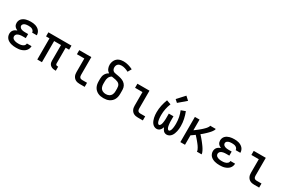

<svg xmlns="http://www.w3.org/2000/svg" viewBox="139 -2098 5122 3431"><g transform="rotate(30 2700.0 -382.5)"><path d="M297 8Q271 8 245.5 5.5Q220 3 195 -4Q170 -11 146.5 -23.5Q123 -36 105.5 -54.5Q88 -73 78.5 -98Q69 -123 69 -149Q69 -170 75.5 -190.5Q82 -211 95.5 -226.5Q109 -242 127 -253Q145 -264 165 -271Q148 -279 133 -289Q118 -299 106.5 -313.5Q95 -328 90 -345.5Q85 -363 85 -381Q85 -406 93.5 -429Q102 -452 118.5 -469.5Q135 -487 156.5 -498.5Q178 -510 201.5 -516.5Q225 -523 249 -525.5Q273 -528 297 -528Q322 -528 346.5 -525.5Q371 -523 394 -515.5Q417 -508 438.5 -495Q460 -482 476 -463.5Q492 -445 500.5 -421.5Q509 -398 509 -373Q509 -373 509 -372Q509 -371 509 -370H413Q413 -371 413 -371Q413 -371 413 -371Q413 -390 401 -406Q389 -422 371.5 -430.5Q354 -439 335 -441.5Q316 -444 297 -444Q285 -444 272.5 -443Q260 -442 248 -440Q236 -438 224.5 -433.5Q213 -429 203 -421.5Q193 -414 187 -403Q181 -392 181 -380Q181 -380 181 -380Q181 -380 181 -380Q181 -367 187 -355.5Q193 -344 203 -336Q213 -328 225 -323.5Q237 -319 249.5 -316.5Q262 -314 274.5 -313Q287 -312 300 -312H364V-228H300Q286 -228 271.5 -227Q257 -226 242.5 -223Q228 -220 214.5 -215Q201 -210 189.5 -201Q178 -192 171.5 -178.5Q165 -165 165 -151Q165 -137 171.5 -124Q178 -111 189.5 -102.5Q201 -94 214 -89Q227 -84 241 -81Q255 -78 269 -77Q283 -76 297 -76Q312 -76 326 -77Q340 -78 354 -81.5Q368 -85 381 -90.5Q394 -96 405 -105Q416 -114 422.5 -127Q429 -140 429 -155H525Q525 -154 525 -154Q525 -154 525 -154Q525 -128 515.5 -103Q506 -78 488.5 -58.5Q471 -39 448 -26Q425 -13 400 -5Q375 3 349 5.5Q323 8 297 8Z M1102 8Q1085 8 1068.5 5.5Q1052 3 1036.5 -3.5Q1021 -10 1008 -21Q995 -32 986.5 -46.5Q978 -61 974.5 -77.5Q971 -94 971 -111V-436H829V0H733V-436H662V-520H1138V-436H1067V-111Q1067 -104 1069 -97Q1071 -90 1076 -85Q1081 -80 1088 -78Q1095 -76 1102 -76H1120V8Z M1607 0Q1586 0 1565.5 -3.5Q1545 -7 1526 -16Q1507 -25 1492.5 -40Q1478 -55 1468.5 -74Q1459 -93 1455.5 -113.5Q1452 -134 1452 -155V-436H1299V-520H1548V-155Q1548 -142 1550.5 -128.5Q1553 -115 1561 -104.5Q1569 -94 1581.5 -89Q1594 -84 1607 -84H1711V0Z M2100 8Q2070 8 2041 3Q2012 -2 1985 -15Q1958 -28 1936.5 -48.5Q1915 -69 1901.5 -95.5Q1888 -122 1882.5 -151Q1877 -180 1877 -210V-266Q1877 -290 1882 -314.5Q1887 -339 1899 -360.5Q1911 -382 1928.5 -399Q1946 -416 1968 -427Q1951 -438 1937.5 -453Q1924 -468 1915.5 -486.5Q1907 -505 1903 -525Q1899 -545 1899 -565Q1899 -589 1905 -613Q1911 -637 1922.5 -658.5Q1934 -680 1952 -697Q1970 -714 1992 -724Q2014 -734 2038.5 -738.5Q2063 -743 2087 -743Q2138 -743 2187.5 -729Q2237 -715 2282 -692L2239 -617Q2205 -635 2168.5 -647Q2132 -659 2094 -659Q2074 -659 2055.5 -654Q2037 -649 2022.5 -636Q2008 -623 2001.5 -604.5Q1995 -586 1995 -567Q1995 -549 2001 -531.5Q2007 -514 2020.5 -502Q2034 -490 2051.5 -485.5Q2069 -481 2087 -478Q2105 -475 2122.5 -472Q2140 -469 2157.5 -465Q2175 -461 2192.5 -455.5Q2210 -450 2226 -442.5Q2242 -435 2256.5 -424.5Q2271 -414 2283 -400.5Q2295 -387 2303.5 -371Q2312 -355 2316.5 -337.5Q2321 -320 2322 -302Q2323 -284 2323 -266V-210Q2323 -180 2317.5 -151Q2312 -122 2298.5 -95.5Q2285 -69 2263.5 -48.5Q2242 -28 2215 -15Q2188 -2 2159 3Q2130 8 2100 8ZM2100 -76Q2118 -76 2135 -79.5Q2152 -83 2167.5 -91.5Q2183 -100 2195 -113Q2207 -126 2214 -142Q2221 -158 2224 -175Q2227 -192 2227 -210V-266Q2227 -288 2222 -309.5Q2217 -331 2203 -347.5Q2189 -364 2168.5 -373Q2148 -382 2127 -387Q2106 -392 2084 -395Q2062 -398 2041 -402Q2023 -393 2009 -378Q1995 -363 1987 -344.5Q1979 -326 1976 -306Q1973 -286 1973 -266V-210Q1973 -192 1976 -175Q1979 -158 1986 -142Q1993 -126 2005 -113Q2017 -100 2032.5 -91.5Q2048 -83 2065 -79.5Q2082 -76 2100 -76Z M2807 0Q2786 0 2765.5 -3.5Q2745 -7 2726 -16Q2707 -25 2692.5 -40Q2678 -55 2668.5 -74Q2659 -93 2655.5 -113.5Q2652 -134 2652 -155V-436H2499V-520H2748V-155Q2748 -142 2750.5 -128.5Q2753 -115 2761 -104.5Q2769 -94 2781.5 -89Q2794 -84 2807 -84H2911V0Z M3404 8Q3385 8 3367.5 1Q3350 -6 3337 -19.5Q3324 -33 3315 -50Q3306 -67 3300 -84Q3294 -67 3285 -50Q3276 -33 3263 -19.5Q3250 -6 3232.5 1Q3215 8 3196 8Q3169 8 3144.5 -5.5Q3120 -19 3103.5 -41Q3087 -63 3077 -88.5Q3067 -114 3061 -141Q3055 -168 3052.5 -195.5Q3050 -223 3050 -250Q3050 -321 3065 -391.5Q3080 -462 3106 -528L3195 -496Q3171 -438 3158.5 -375.5Q3146 -313 3146 -249Q3146 -237 3146.5 -225Q3147 -213 3147.5 -201Q3148 -189 3149.5 -177Q3151 -165 3153 -153Q3155 -141 3158 -129.5Q3161 -118 3165.5 -107Q3170 -96 3178.5 -86Q3187 -76 3199 -76Q3209 -76 3216.5 -83.5Q3224 -91 3229 -100Q3234 -109 3237 -119Q3240 -129 3242 -138.5Q3244 -148 3245.5 -158.5Q3247 -169 3248 -179Q3249 -189 3250 -199Q3251 -209 3251.5 -219Q3252 -229 3252 -239.5Q3252 -250 3252 -260V-338H3348V-260Q3348 -250 3348 -239.5Q3348 -229 3348.5 -219Q3349 -209 3350 -199Q3351 -189 3352 -179Q3353 -169 3354.5 -158.5Q3356 -148 3358 -138.5Q3360 -129 3363 -119Q3366 -109 3371 -100Q3376 -91 3383.5 -83.5Q3391 -76 3401 -76Q3413 -76 3421.5 -86Q3430 -96 3434.5 -107Q3439 -118 3442 -129.5Q3445 -141 3447 -153Q3449 -165 3450.5 -177Q3452 -189 3452.5 -201Q3453 -213 3453.5 -225Q3454 -237 3454 -249Q3454 -313 3441.5 -375.5Q3429 -438 3405 -496L3494 -528Q3520 -462 3535 -391.5Q3550 -321 3550 -250Q3550 -223 3547.5 -195.5Q3545 -168 3539 -141Q3533 -114 3523 -88.5Q3513 -63 3496.5 -41Q3480 -19 3455.5 -5.5Q3431 8 3404 8ZM3282 -576 3228 -624 3364 -773 3436 -707Z M3685 0V-520H3781V-300Q3792 -307 3802.5 -315Q3813 -323 3823.5 -331Q3834 -339 3844.5 -347Q3855 -355 3865 -363.5Q3875 -372 3885.5 -380.5Q3896 -389 3905.5 -397.5Q3915 -406 3924.5 -415Q3934 -424 3943.5 -433.5Q3953 -443 3962 -452.5Q3971 -462 3978.5 -473Q3986 -484 3993 -495.5Q4000 -507 4000 -520H4115Q4115 -520 4115 -520Q4115 -520 4115 -520Q4115 -505 4111.5 -499Q4108 -493 4103.5 -485Q4099 -477 4094 -469.5Q4089 -462 4083.5 -454.5Q4078 -447 4072 -440Q4066 -433 4060 -426.5Q4054 -420 4047.5 -413Q4041 -406 4034.5 -399.5Q4028 -393 4021.5 -386.5Q4015 -380 4008.5 -374Q4002 -368 3995 -361.5Q3988 -355 3981.5 -349Q3975 -343 3968 -337Q3961 -331 3954 -325Q3947 -319 3939.5 -313.5Q3932 -308 3925 -302Q3938 -288 3950 -274.5Q3962 -261 3974 -247Q3986 -233 3997.5 -219Q4009 -205 4020 -190.5Q4031 -176 4042 -161.5Q4053 -147 4063.5 -132Q4074 -117 4083.5 -101.5Q4093 -86 4101.5 -69.5Q4110 -53 4116.5 -35.5Q4123 -18 4123 0H4027Q4027 -19 4019 -37Q4011 -55 4001.5 -71.5Q3992 -88 3981 -103.5Q3970 -119 3958 -134Q3946 -149 3934 -164Q3922 -179 3909.5 -193Q3897 -207 3884 -221.5Q3871 -236 3858 -250Q3839 -236 3820 -222Q3801 -208 3781 -195V0Z M4497 8Q4471 8 4445.5 5.5Q4420 3 4395 -4Q4370 -11 4346.5 -23.5Q4323 -36 4305.5 -54.5Q4288 -73 4278.5 -98Q4269 -123 4269 -149Q4269 -170 4275.5 -190.5Q4282 -211 4295.5 -226.5Q4309 -242 4327 -253Q4345 -264 4365 -271Q4348 -279 4333 -289Q4318 -299 4306.5 -313.5Q4295 -328 4290 -345.5Q4285 -363 4285 -381Q4285 -406 4293.5 -429Q4302 -452 4318.5 -469.5Q4335 -487 4356.5 -498.5Q4378 -510 4401.5 -516.5Q4425 -523 4449 -525.5Q4473 -528 4497 -528Q4522 -528 4546.5 -525.5Q4571 -523 4594 -515.5Q4617 -508 4638.5 -495Q4660 -482 4676 -463.5Q4692 -445 4700.5 -421.5Q4709 -398 4709 -373Q4709 -373 4709 -372Q4709 -371 4709 -370H4613Q4613 -371 4613 -371Q4613 -371 4613 -371Q4613 -390 4601 -406Q4589 -422 4571.5 -430.5Q4554 -439 4535 -441.5Q4516 -444 4497 -444Q4485 -444 4472.5 -443Q4460 -442 4448 -440Q4436 -438 4424.5 -433.5Q4413 -429 4403 -421.5Q4393 -414 4387 -403Q4381 -392 4381 -380Q4381 -380 4381 -380Q4381 -380 4381 -380Q4381 -367 4387 -355.5Q4393 -344 4403 -336Q4413 -328 4425 -323.5Q4437 -319 4449.5 -316.5Q4462 -314 4474.5 -313Q4487 -312 4500 -312H4564V-228H4500Q4486 -228 4471.5 -227Q4457 -226 4442.5 -223Q4428 -220 4414.5 -215Q4401 -210 4389.5 -201Q4378 -192 4371.5 -178.5Q4365 -165 4365 -151Q4365 -137 4371.5 -124Q4378 -111 4389.5 -102.5Q4401 -94 4414 -89Q4427 -84 4441 -81Q4455 -78 4469 -77Q4483 -76 4497 -76Q4512 -76 4526 -77Q4540 -78 4554 -81.5Q4568 -85 4581 -90.5Q4594 -96 4605 -105Q4616 -114 4622.5 -127Q4629 -140 4629 -155H4725Q4725 -154 4725 -154Q4725 -154 4725 -154Q4725 -128 4715.5 -103Q4706 -78 4688.5 -58.5Q4671 -39 4648 -26Q4625 -13 4600 -5Q4575 3 4549 5.5Q4523 8 4497 8Z M5207 0Q5186 0 5165.5 -3.5Q5145 -7 5126 -16Q5107 -25 5092.5 -40Q5078 -55 5068.5 -74Q5059 -93 5055.5 -113.5Q5052 -134 5052 -155V-436H4899V-520H5148V-155Q5148 -142 5150.5 -128.5Q5153 -115 5161 -104.5Q5169 -94 5181.5 -89Q5194 -84 5207 -84H5311V0Z"/></g></svg>

Font: Zed Mono Medium Extended
Style: Regular
Weight: 500
Width: 7
Monospace: yes
Designer: Belleve Invis
Foundry: Belleve Invis
Version: Version 1.0.0; ttfautohint (v1.8.4)